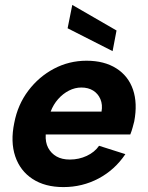

<svg xmlns="http://www.w3.org/2000/svg" viewBox="-20 -754 600 781"><path d="M238 7Q163 7 112.5 -26Q62 -59 42 -118Q22 -177 38 -254Q52 -328 95 -385Q138 -442 199.5 -474.5Q261 -507 332 -507Q404 -507 453 -476Q502 -445 521 -389.5Q540 -334 526 -260Q523 -249 519.5 -235.5Q516 -222 510 -207H166Q164 -175 176 -152.5Q188 -130 210 -117.5Q232 -105 264 -105Q301 -105 333 -120Q365 -135 383 -161L490 -127Q447 -63 381 -28Q315 7 238 7ZM393 -300Q398 -328 388.5 -350.5Q379 -373 359 -385.5Q339 -398 311 -398Q285 -398 260.5 -385.5Q236 -373 216.5 -351Q197 -329 186 -300ZM274 -734 454 -630 438 -546 255 -639Z"/></svg>

Font: Albert Sans
Style: Bold Italic
Weight: 700
Italic angle: -11.25°
Designer: Andreas Rasmussen
Foundry: a.Foundry
Version: Version 1.025